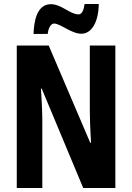

<svg xmlns="http://www.w3.org/2000/svg" viewBox="-20 -942 662 962"><path d="M148 -772H219C223 -808 238 -824 251 -824C283 -824 337 -773 388 -773C436 -773 473 -825 475 -922H404C399 -890 391 -870 373 -870C331 -870 288 -921 235 -921C164 -921 150 -834 148 -772ZM558 0V-714H430V-389C430 -348 432 -294 436 -227H432L224 -714H64V0H192V-331C192 -372 190 -428 185 -498H189L397 0Z"/></svg>

Font: Noto Sans Hebrew ExtraCondensed
Style: Bold
Weight: 700
Width: 2
Designer: Monotype Design Team
Foundry: Monotype Imaging Inc.
Version: Version 2.004